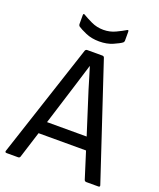

<svg xmlns="http://www.w3.org/2000/svg" viewBox="-151 -919 836 1011"><g transform="rotate(20 267.0 -413.5)"><path d="M10 0Q-1 0 2 -10L212 -648Q216 -655 223 -655H308Q316 -655 319 -648L531 -10Q534 0 524 0H456Q449 0 445 -7L398 -156H132L85 -7Q82 0 74 0ZM228 -463 154 -226H376L301 -461Q292 -491 283 -521Q274 -551 265 -580H264ZM266 -719Q223 -719 190 -733.5Q157 -748 143 -758Q138 -763 138 -769V-819Q138 -832 148 -825Q166 -814 197.5 -799Q229 -784 266 -784Q302 -784 333.5 -799Q365 -814 383 -825Q393 -832 393 -819V-769Q393 -763 388 -758Q375 -748 342 -733.5Q309 -719 266 -719Z"/></g></svg>

Font: Sofia Sans Semi Condensed
Style: Regular
Weight: 400
Designer: Botio Nikoltchev, Ani Petrova
Foundry: lettersoup
Version: Version 4.100; ttfautohint (v1.8.4.7-5d5b)